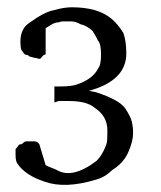

<svg xmlns="http://www.w3.org/2000/svg" viewBox="-20 -496 441 527"><path d="M74.7 -337.3 60 -341.3Q57.3 -345.3 53.3 -345.3Q48 -345.3 44.7 -350.7Q41.3 -356 38.7 -358.7Q36 -366.7 36 -381.3Q36 -416 58.7 -432Q102.7 -464 128 -468Q154.7 -476 177.3 -476Q249.3 -476 286.7 -444Q304 -429.3 318.7 -405.3Q326.7 -382.7 326.7 -349.3Q326.7 -274.7 224 -246.7Q233.3 -245.3 244 -242.7Q305.3 -222.7 322.7 -200Q338.7 -176 342 -161.3Q345.3 -146.7 345.3 -130.7Q345.3 -108 332 -78Q318.7 -48 288 -29.3Q268 -9.3 242.7 -2.7Q158.7 22.7 102.7 2.7Q49.3 -14.7 28 -46.7Q22.7 -53.3 22.7 -70.7V-86.7Q28 -92 32 -98.7Q34.7 -100 37.3 -100Q40 -100 44 -104Q48 -108 53.3 -108H74.7Q82.7 -108 88 -100L105.3 -42.7Q112 -38.7 120 -36Q128 -33.3 136 -29.3Q178.7 -4 245.3 -54.7Q256 -65.3 264.7 -82.7Q273.3 -100 274 -110Q274.7 -120 274.7 -138.7Q274.7 -177.3 240 -200Q218.7 -218.7 169.3 -218.7H141.3L129.3 -214.7V-258.7H145.3Q176 -258.7 190.7 -264Q234.7 -278.7 249.3 -308Q257.3 -317.3 257.3 -345.3Q257.3 -376 249.3 -384Q240 -402.7 233.3 -412Q216 -426.7 201.3 -429.3Q188 -437.3 174.7 -437.3H153.3Q146.7 -437.3 141.3 -434.7Q130.7 -434.7 119.3 -427.3Q108 -420 105.3 -418.7V-346.7Q102.7 -346.7 98.7 -344L92 -336Q88 -333.3 84 -335.3Q80 -337.3 74.7 -337.3Z"/></svg>

Font: Peddana
Style: Regular
Weight: 400
Designer: Appaji Ambarisha Darbha
Foundry: Appaji Ambarisha Darbha
Version: Version 1.0.4; ttfautohint (v1.2.25-373a) -l 7 -r 28 -G 50 -